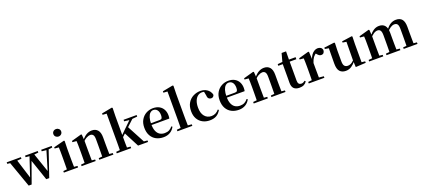

<svg xmlns="http://www.w3.org/2000/svg" viewBox="60 -2162 7714 3521"><g transform="rotate(-20 3917.5 -401.5)"><path d="M225 3 34 -536H173L308 -105L292 -104L297 -118L436 -536H504L652 -104H635L639 -116L765 -536H810L626 3H568L415 -446H445L437 -426L283 3ZM-8 -506V-536H269V-506L140 -495H95ZM350 -506V-536H598V-506L492 -495H456ZM665 -506V-536H870V-506L786 -495H769Z M913 0V-30L1020 -40H1082L1190 -30V0ZM984 0Q985 -25 985.5 -67Q986 -109 986.5 -154.5Q987 -200 987 -235V-308Q987 -358 986.5 -394Q986 -430 984 -466L905 -473V-497L1112 -550L1125 -542L1121 -388V-235Q1121 -200 1121.5 -154.5Q1122 -109 1123 -67Q1124 -25 1125 0ZM1049 -655Q1018 -655 995.5 -675.5Q973 -696 973 -729Q973 -760 995.5 -780.5Q1018 -801 1049 -801Q1080 -801 1102.5 -780.5Q1125 -760 1125 -729Q1125 -696 1102.5 -675.5Q1080 -655 1049 -655Z M1259 0V-30L1365 -40H1428L1534 -30V0ZM1329 0Q1331 -25 1331.5 -67Q1332 -109 1332.5 -154.5Q1333 -200 1333 -235V-310Q1333 -360 1332 -393.5Q1331 -427 1329 -464L1251 -471V-495L1447 -550L1460 -542L1468 -428V-426V-235Q1468 -200 1468.5 -154.5Q1469 -109 1469.5 -67Q1470 -25 1471 0ZM1604 0V-30L1708 -40H1771L1879 -30V0ZM1673 0Q1674 -25 1674.5 -66.5Q1675 -108 1675.5 -153.5Q1676 -199 1676 -235V-370Q1676 -433 1656.5 -458.5Q1637 -484 1599 -484Q1569 -484 1525 -460.5Q1481 -437 1435 -383L1431 -426H1446Q1502 -497 1552.5 -524.5Q1603 -552 1657 -552Q1727 -552 1768.5 -506Q1810 -460 1810 -361V-235Q1810 -199 1810.5 -153.5Q1811 -108 1812 -66.5Q1813 -25 1814 0Z M1945 0V-30L2051 -40H2115L2226 -30V0ZM2017 0Q2018 -18 2018.5 -47Q2019 -76 2019.5 -110Q2020 -144 2020 -176.5Q2020 -209 2020 -235V-748L1942 -753V-780L2144 -819L2159 -810L2155 -651V-241Q2155 -213 2155 -179.5Q2155 -146 2155.5 -111Q2156 -76 2157 -47Q2158 -18 2159 0ZM2086 -176V-220H2092L2252 -378L2414 -536H2472ZM2361 0 2206 -300 2300 -387 2487 -36 2556 -30V0ZM2273 -506V-536H2528V-506L2411 -495L2390 -492Z M2856 16Q2776 16 2713.5 -16.5Q2651 -49 2615.5 -113Q2580 -177 2580 -269Q2580 -359 2618 -422.5Q2656 -486 2717.5 -519Q2779 -552 2849 -552Q2923 -552 2973.5 -522.5Q3024 -493 3049.5 -443Q3075 -393 3075 -331Q3075 -296 3069 -270H2638V-305H2893Q2925 -305 2936.5 -322.5Q2948 -340 2948 -380Q2948 -446 2920 -482Q2892 -518 2844 -518Q2811 -518 2783 -493Q2755 -468 2738.5 -416Q2722 -364 2722 -283Q2722 -201 2745 -148.5Q2768 -96 2808.5 -72Q2849 -48 2901 -48Q2954 -48 2990.5 -68Q3027 -88 3054 -123L3072 -110Q3041 -50 2986 -17Q2931 16 2856 16Z M3129 0V-30L3240 -40H3303L3420 -30V0ZM3204 0Q3205 -35 3205.5 -75Q3206 -115 3206.5 -156.5Q3207 -198 3207 -235V-748L3129 -753V-780L3331 -819L3346 -810L3342 -651V-235Q3342 -198 3342.5 -156.5Q3343 -115 3344 -75Q3345 -35 3346 0Z M3758 16Q3683 16 3622 -16Q3561 -48 3525.5 -109.5Q3490 -171 3490 -260Q3490 -355 3529.5 -420Q3569 -485 3635 -518.5Q3701 -552 3779 -552Q3830 -552 3872.5 -532.5Q3915 -513 3942.5 -479.5Q3970 -446 3978 -402Q3964 -356 3919 -356Q3892 -356 3872 -374Q3852 -392 3850 -437L3832 -530L3900 -486Q3871 -503 3846 -510.5Q3821 -518 3795 -518Q3748 -518 3711 -489.5Q3674 -461 3653 -407.5Q3632 -354 3632 -278Q3632 -168 3682 -108Q3732 -48 3815 -48Q3859 -48 3895.5 -67Q3932 -86 3960 -121L3978 -108Q3942 -45 3890 -14.5Q3838 16 3758 16Z M4326 16Q4246 16 4183.5 -16.5Q4121 -49 4085.5 -113Q4050 -177 4050 -269Q4050 -359 4088 -422.5Q4126 -486 4187.5 -519Q4249 -552 4319 -552Q4393 -552 4443.5 -522.5Q4494 -493 4519.5 -443Q4545 -393 4545 -331Q4545 -296 4539 -270H4108V-305H4363Q4395 -305 4406.5 -322.5Q4418 -340 4418 -380Q4418 -446 4390 -482Q4362 -518 4314 -518Q4281 -518 4253 -493Q4225 -468 4208.5 -416Q4192 -364 4192 -283Q4192 -201 4215 -148.5Q4238 -96 4278.5 -72Q4319 -48 4371 -48Q4424 -48 4460.5 -68Q4497 -88 4524 -123L4542 -110Q4511 -50 4456 -17Q4401 16 4326 16Z M4618 0V-30L4724 -40H4787L4893 -30V0ZM4688 0Q4690 -25 4690.5 -67Q4691 -109 4691.5 -154.5Q4692 -200 4692 -235V-310Q4692 -360 4691 -393.5Q4690 -427 4688 -464L4610 -471V-495L4806 -550L4819 -542L4827 -428V-426V-235Q4827 -200 4827.5 -154.5Q4828 -109 4828.5 -67Q4829 -25 4830 0ZM4963 0V-30L5067 -40H5130L5238 -30V0ZM5032 0Q5033 -25 5033.5 -66.5Q5034 -108 5034.5 -153.5Q5035 -199 5035 -235V-370Q5035 -433 5015.5 -458.5Q4996 -484 4958 -484Q4928 -484 4884 -460.5Q4840 -437 4794 -383L4790 -426H4805Q4861 -497 4911.5 -524.5Q4962 -552 5016 -552Q5086 -552 5127.5 -506Q5169 -460 5169 -361V-235Q5169 -199 5169.5 -153.5Q5170 -108 5171 -66.5Q5172 -25 5173 0Z M5433 -496V-536H5630V-496ZM5509 16Q5438 16 5401 -19.5Q5364 -55 5364 -132Q5364 -160 5364.5 -182.5Q5365 -205 5365 -235V-496H5278V-528L5388 -538L5369 -525L5415 -696H5502L5500 -519V-509V-124Q5500 -82 5517.5 -62.5Q5535 -43 5566 -43Q5586 -43 5602 -50.5Q5618 -58 5638 -73L5653 -56Q5632 -21 5596.5 -2.5Q5561 16 5509 16Z M5692 0V-30L5800 -41H5887L5997 -30V0ZM5763 0Q5765 -25 5765.5 -67Q5766 -109 5766.5 -154.5Q5767 -200 5767 -235V-310Q5767 -361 5766 -394Q5765 -427 5763 -464L5685 -471V-495L5881 -550L5894 -542L5902 -399V-398V-235Q5902 -200 5902.5 -154.5Q5903 -109 5903.5 -67Q5904 -25 5905 0ZM5901 -320 5868 -381H5895Q5910 -436 5936.5 -474Q5963 -512 5996.5 -532Q6030 -552 6063 -552Q6096 -552 6121.5 -537Q6147 -522 6154 -485Q6153 -453 6137 -432.5Q6121 -412 6087 -412Q6062 -412 6044 -426Q6026 -440 6007 -464L5984 -491L6020 -485Q5978 -463 5949.5 -424.5Q5921 -386 5901 -320Z M6413 16Q6339 16 6297 -29.5Q6255 -75 6256 -188L6259 -498L6289 -475L6185 -494V-520L6385 -545L6397 -535L6392 -389V-178Q6392 -111 6415 -85.5Q6438 -60 6479 -60Q6522 -60 6559.5 -86Q6597 -112 6627 -154L6660 -103H6613Q6575 -51 6525.5 -17.5Q6476 16 6413 16ZM6605 12 6599 -109V-112L6603 -482L6531 -493V-517L6728 -545L6739 -535L6735 -389V-35L6803 -28V1Z M6871 0V-30L6977 -40H7040L7146 -30V0ZM6941 0Q6943 -25 6943.5 -67Q6944 -109 6944.5 -154.5Q6945 -200 6945 -235V-311Q6945 -361 6944.5 -394Q6944 -427 6941 -464L6863 -471V-495L7059 -550L7072 -542L7080 -431V-428V-235Q7080 -200 7080.5 -154.5Q7081 -109 7081.5 -67Q7082 -25 7083 0ZM7209 0V-30L7312 -40H7376L7480 -30V0ZM7278 0Q7280 -25 7280.5 -66.5Q7281 -108 7281.5 -153.5Q7282 -199 7282 -235V-362Q7282 -429 7263 -456Q7244 -483 7206 -483Q7169 -483 7128.5 -455.5Q7088 -428 7048 -379L7043 -426H7059Q7103 -486 7152.5 -519Q7202 -552 7262 -552Q7335 -552 7374 -506Q7413 -460 7413 -361V-235Q7413 -199 7413.5 -153.5Q7414 -108 7415 -66.5Q7416 -25 7417 0ZM7545 0V-30L7643 -40H7709L7814 -30V0ZM7611 0Q7612 -25 7612.5 -66.5Q7613 -108 7613.5 -153.5Q7614 -199 7614 -235V-362Q7614 -432 7594.5 -457.5Q7575 -483 7537 -483Q7500 -483 7461.5 -458.5Q7423 -434 7380 -383L7373 -434H7393Q7438 -496 7486.5 -524Q7535 -552 7591 -552Q7670 -552 7708.5 -505Q7747 -458 7747 -357V-235Q7747 -199 7747.5 -153.5Q7748 -108 7748.5 -66.5Q7749 -25 7750 0Z"/></g></svg>

Font: Noto Serif TC ExtraLight
Style: Bold
Weight: 700
Version: Version 2.002-H1;hotconv 1.1.0;makeotfexe 2.6.0